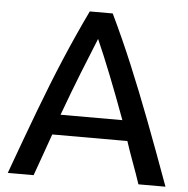

<svg xmlns="http://www.w3.org/2000/svg" viewBox="-51 -743 774 792"><g transform="rotate(5 336.5 -346.5)"><path d="M10 0Q63 -146 108 -265.5Q153 -385 197 -489Q241 -593 289 -693H384Q432 -593 475.5 -489Q519 -385 564.5 -265.5Q610 -146 663 0H551Q536 -45 520 -88Q504 -131 490 -174H179Q164 -131 148.5 -88Q133 -45 117 0ZM206 -258H462Q426 -356 393.5 -438Q361 -520 333 -583Q307 -520 274.5 -438Q242 -356 206 -258Z"/></g></svg>

Font: Ubuntu Sans Medium
Style: Regular
Weight: 500
Designer: Dalton Maag Ltd
Foundry: Dalton Maag Ltd
Version: Version 1.006; ttfautohint (v1.8.4.7-5d5b)